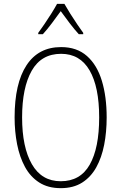

<svg xmlns="http://www.w3.org/2000/svg" viewBox="-20 -969 631 999"><path d="M535 -358Q535 -282 522 -215.5Q509 -149 481 -98.5Q453 -48 407.5 -19Q362 10 296 10Q230 10 184 -19.5Q138 -49 110 -100.5Q82 -152 69 -218.5Q56 -285 56 -358Q56 -535 118 -629.5Q180 -724 298 -724Q380 -724 432.5 -677.5Q485 -631 510 -548.5Q535 -466 535 -358ZM95 -358Q95 -203 146 -114.5Q197 -26 296 -26Q398 -26 447 -112.5Q496 -199 496 -358Q496 -517 446 -603Q396 -689 298 -689Q195 -689 145 -601Q95 -513 95 -358ZM315 -949Q328 -926 346.5 -896.5Q365 -867 383.5 -840Q402 -813 413 -798V-791H390Q367 -816 342 -849Q317 -882 296 -911Q276 -883 250.5 -849Q225 -815 203 -791H179V-798Q193 -817 211.5 -844Q230 -871 247.5 -899Q265 -927 277 -949Z"/></svg>

Font: Noto Sans Gujarati UI Condensed ExtraLight
Style: Regular
Weight: 200
Width: 3
Designer: Jelle Bosma - Monotype Design Team, Universal Thirst
Foundry: Monotype Imaging Inc.
Version: Version 2.106; ttfautohint (v1.8.4.7-5d5b)